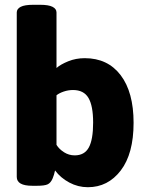

<svg xmlns="http://www.w3.org/2000/svg" viewBox="-20 -774 609 802"><path d="M347 8Q306 8 269.5 -11.5Q233 -31 210 -62Q208 -52 205.5 -44.5Q203 -37 200 -29Q192 -10 179 -4Q166 2 135 2H115Q50 2 50 -35V-722Q50 -737 66.5 -745.5Q83 -754 119 -754H147Q183 -754 199.5 -745.5Q216 -737 216 -722V-490Q233 -505 265 -518Q297 -531 334 -531Q430 -531 484 -460Q538 -389 538 -261Q538 -132 484.5 -62Q431 8 347 8ZM292 -125Q333 -125 351 -158Q369 -191 369 -262Q369 -332 349.5 -365Q330 -398 285 -398Q265 -398 246 -391.5Q227 -385 216 -376V-169Q227 -151 247.5 -138Q268 -125 292 -125Z"/></svg>

Font: Asap ExtraBold
Style: Regular
Weight: 800
Designer: Pablo Cosgaya
Foundry: Omnibus-Type
Version: Version 3.001; ttfautohint (v1.8.4.7-5d5b)